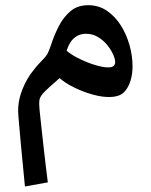

<svg xmlns="http://www.w3.org/2000/svg" viewBox="-20 -358 569 725"><path d="M74.2 346.2Q69.8 300.8 65.7 258.5Q61.5 216.3 58.3 181.2Q55.2 146 53 121.1Q50.8 96.2 49.8 85Q44.9 39.6 58.1 -2Q71.3 -43.5 95.2 -78.1Q104.5 -90.8 114.3 -102.8Q124 -114.7 134.8 -125.5Q151.9 -142.6 158.7 -153.8Q162.1 -160.2 165.5 -168.5Q168.9 -176.8 172.9 -189Q184.1 -223.6 201.4 -258.1Q218.8 -292.5 245.6 -315.4Q272.5 -338.4 313 -338.4Q353 -338.4 384 -317.1Q415 -295.9 436.5 -261.7Q458 -227.5 469.2 -187Q480.5 -146.5 480.5 -107.4Q480.5 -78.1 472.7 -52.7Q464.8 -27.3 449.2 -10.7Q439.5 -0.5 424.8 3.9Q410.2 8.3 392.1 8.3Q381.8 8.3 370.6 7.1Q359.4 5.9 347.7 3.4Q308.6 -4.9 264.6 -25.4Q220.7 -45.9 192.4 -74.2L227.5 -84Q205.1 -62.5 184.8 -45.2Q164.6 -27.8 149.4 -12.7Q130.9 5.4 128.9 19.8Q127 34.2 129.4 57.6Q132.8 90.3 137 128.7Q141.1 167 145.5 205.1Q149.9 243.2 153.8 276.1Q157.7 309.1 160.6 330.6ZM388.2 -103.5Q403.3 -103.5 409.2 -109.1Q415 -114.7 415 -124Q415 -132.3 410.2 -145.5Q402.3 -165.5 387.2 -185.1Q372.1 -204.6 351.1 -217.5Q330.1 -230.5 304.7 -230.5Q275.4 -230.5 254.9 -209.5Q234.4 -188.5 225.1 -139.2L220.7 -177.2Q237.3 -158.2 269.3 -141.4Q301.3 -124.5 334.2 -114Q367.2 -103.5 388.2 -103.5Z"/></svg>

Font: Markazi Text
Style: Regular
Weight: 400
Designer: Borna Izadpanah (Arabic designer), Fiona Ross (Arabic design director) and Florian Runge (Latin designer)
Foundry: Borna Izadpanah and Florian Runge
Version: Version 1.000